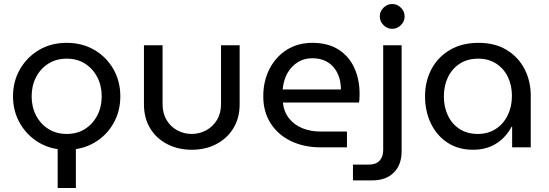

<svg xmlns="http://www.w3.org/2000/svg" viewBox="-20 -736 2744 959"><path d="M268 203V-5H359V203ZM313 12Q235 12 175 -23.5Q115 -59 80 -119.5Q45 -180 45 -255Q45 -330 80 -390.5Q115 -451 175 -486.5Q235 -522 313 -522Q391 -522 451.5 -486.5Q512 -451 546.5 -390.5Q581 -330 581 -255Q581 -180 546.5 -119.5Q512 -59 451.5 -23.5Q391 12 313 12ZM313 -67Q366 -67 405 -92Q444 -117 466 -159.5Q488 -202 488 -255Q488 -308 466 -350.5Q444 -393 405 -418Q366 -443 313 -443Q261 -443 221.5 -418Q182 -393 160 -350.5Q138 -308 138 -255Q138 -202 160 -159.5Q182 -117 221.5 -92Q261 -67 313 -67Z M938 12Q869 12 814.5 -16.5Q760 -45 729.5 -96Q699 -147 699 -215V-510H792V-216Q792 -170 812 -136.5Q832 -103 865.5 -85Q899 -67 937 -67Q976 -67 1009.5 -85Q1043 -103 1063.5 -136.5Q1084 -170 1084 -216V-510H1177V-215Q1177 -147 1146 -96Q1115 -45 1061 -16.5Q1007 12 938 12Z M1582 0Q1498 0 1433 -31.5Q1368 -63 1331.5 -120.5Q1295 -178 1295 -255Q1295 -331 1326 -391.5Q1357 -452 1412 -487Q1467 -522 1540 -522Q1619 -522 1671.5 -488Q1724 -454 1750 -396.5Q1776 -339 1776 -268Q1776 -257 1775.5 -245Q1775 -233 1773 -224H1393Q1398 -177 1424 -144.5Q1450 -112 1490.5 -95.5Q1531 -79 1580 -79H1713V0ZM1392 -289H1683Q1683 -308 1679 -329.5Q1675 -351 1665 -371.5Q1655 -392 1638.5 -408.5Q1622 -425 1597.5 -435Q1573 -445 1540 -445Q1505 -445 1478.5 -431.5Q1452 -418 1433 -395.5Q1414 -373 1404 -345Q1394 -317 1392 -289Z M1743 165V86H1824Q1858 86 1876 66.5Q1894 47 1894 14V-510H1986V20Q1986 87 1947 126Q1908 165 1840 165ZM1939 -592Q1914 -592 1895.5 -610.5Q1877 -629 1877 -654Q1877 -679 1895.5 -697.5Q1914 -716 1939 -716Q1964 -716 1982.5 -697.5Q2001 -679 2001 -654Q2001 -629 1982.5 -610.5Q1964 -592 1939 -592Z M2343 12Q2269 12 2215 -23.5Q2161 -59 2132 -120Q2103 -181 2103 -255Q2103 -330 2135 -390.5Q2167 -451 2227 -486.5Q2287 -522 2371 -522Q2452 -522 2510 -487Q2568 -452 2599.5 -392Q2631 -332 2631 -258V0H2538V-104H2536Q2521 -75 2495.5 -48.5Q2470 -22 2432 -5Q2394 12 2343 12ZM2367 -67Q2417 -67 2455.5 -91.5Q2494 -116 2515.5 -159.5Q2537 -203 2537 -257Q2537 -310 2516.5 -352Q2496 -394 2458 -418.5Q2420 -443 2369 -443Q2315 -443 2276.5 -418Q2238 -393 2217.5 -350.5Q2197 -308 2197 -254Q2197 -202 2217 -159.5Q2237 -117 2275 -92Q2313 -67 2367 -67Z"/></svg>

Font: MuseoModerno SemiBold
Style: Regular
Weight: 400
Version: Version 1.001